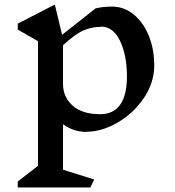

<svg xmlns="http://www.w3.org/2000/svg" viewBox="-20 -569 770 844"><path d="M257 -23V177L394 220L377 255H58V229L147 160V-388L58 -439V-465L221 -549L253 -416L400 -532Q432 -540 473 -540Q525 -540 567.5 -505.5Q610 -471 634 -412Q658 -353 658 -282Q658 -205 612 -137.5Q566 -70 496.5 -30Q427 10 362 10V11Q303 11 257 -23ZM257 -370V-200Q257 -143 299 -105Q341 -67 420 -67Q479 -67 508.5 -109Q538 -151 538 -233Q538 -325 508 -388.5Q478 -452 424 -452L423 -451Q384 -451 347.5 -435.5Q311 -420 257 -370Z"/></svg>

Font: Inknut Antiqua Light
Style: Regular
Weight: 300
Designer: Claus Eggers Sørensen
Foundry: Claus Eggers Sørensen
Version: Version 1.003; ttfautohint (v1.8.2) -l 8 -r 50 -G 200 -x 14 